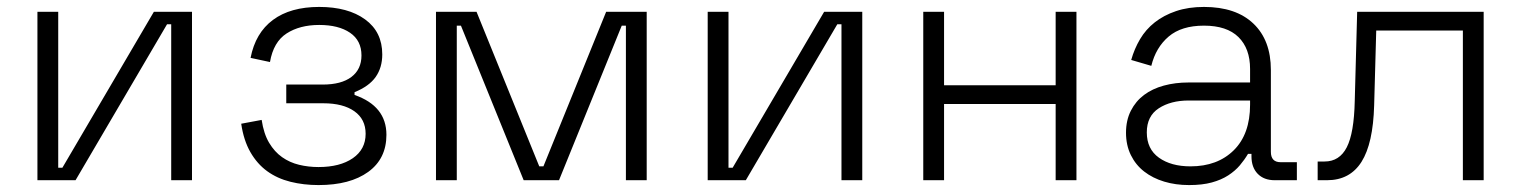

<svg xmlns="http://www.w3.org/2000/svg" viewBox="-20 -520 4389 554"><path d="M474 -450H462L198 0H88V-486H148V-36H160L424 -486H534V0H474Z M1003 -246Q1095 -214 1095 -131Q1095 -62 1042.5 -24Q990 14 899 14Q856 14 818 4.5Q780 -5 751 -26Q722 -47 702.5 -81Q683 -115 676 -163L735 -174Q741 -134 756.5 -108Q772 -82 794 -66.5Q816 -51 843 -44.5Q870 -38 899 -38Q961 -38 998 -63.5Q1035 -89 1035 -134Q1035 -176 1002.5 -199Q970 -222 913 -222H806V-276H911Q965 -276 994 -298Q1023 -320 1023 -360Q1023 -403 990 -425.5Q957 -448 901 -448Q845 -448 807 -423.5Q769 -399 759 -341L703 -353Q717 -425 767.5 -462.5Q818 -500 901 -500Q984 -500 1033.5 -464Q1083 -428 1083 -363Q1083 -325 1064 -298Q1045 -271 1003 -254Z M1536 -40H1548L1729 -486H1846V0H1786V-446H1774L1593 0H1491L1310 -446H1298V0H1238V-486H1355Z M2408 -450H2396L2132 0H2022V-486H2082V-36H2094L2358 -486H2468V0H2408Z M3086 -486V0H3026V-220H2704V0H2644V-486H2704V-274H3026V-486Z M3415 -40Q3493 -40 3540 -86.5Q3587 -133 3587 -218V-230H3410Q3358 -230 3323.5 -207.5Q3289 -185 3289 -138Q3289 -90 3324 -65Q3359 -40 3415 -40ZM3411 14Q3372 14 3339 4Q3306 -6 3281.5 -25Q3257 -44 3243 -72.5Q3229 -101 3229 -137Q3229 -173 3243 -200.5Q3257 -228 3281 -246Q3305 -264 3338 -273Q3371 -282 3409 -282H3587V-321Q3587 -380 3553.5 -413Q3520 -446 3454 -446Q3389 -446 3352 -414.5Q3315 -383 3302 -330L3244 -347Q3253 -379 3269.5 -407Q3286 -435 3312 -455.5Q3338 -476 3373.5 -488Q3409 -500 3454 -500Q3546 -500 3596.5 -452Q3647 -404 3647 -318V-82Q3647 -52 3675 -52H3722V0H3658Q3627 0 3609 -18.5Q3591 -37 3591 -69V-76H3581Q3571 -59 3557.5 -43Q3544 -27 3524 -14Q3504 -1 3476.5 6.5Q3449 14 3411 14Z M3896 -486H4261V0H4201V-432H3951L3945 -216Q3942 -106 3908.5 -53Q3875 0 3809 0H3782V-54H3802Q3845 -54 3866 -95Q3887 -136 3889 -228Z"/></svg>

Font: Space Grotesk Light
Style: Regular
Weight: 300
Designer: Florian Karsten
Foundry: Florian Karsten
Version: Version 2.000